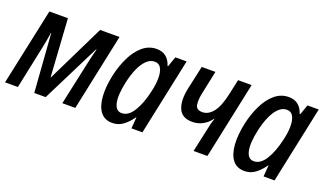

<svg xmlns="http://www.w3.org/2000/svg" viewBox="-60 -902 2136 1266"><g transform="rotate(20 1007.5 -269.5)"><path d="M5 0 120 -539H250L276 -134H278L476 -539H612L498 0H407L469 -287Q476 -319 483 -350Q490 -381 498 -410H495L290 0H210L180 -410H178Q174 -382 168.5 -353Q163 -324 157 -295L95 0Z M760 10Q705 10 676 -28.5Q647 -67 642.5 -134Q638 -201 656 -285Q672 -356 701 -416Q730 -476 773 -512.5Q816 -549 871 -549Q949 -549 975 -468H979L1004 -539H1083L969 0H892L898 -79H896Q868 -39 835 -14.5Q802 10 760 10ZM796 -72Q843 -72 878 -128.5Q913 -185 933 -275Q945 -325 945.5 -368.5Q946 -412 932 -439Q918 -466 885 -466Q854 -465 828.5 -439.5Q803 -414 784 -370.5Q765 -327 753 -273Q732 -177 743.5 -124.5Q755 -72 796 -72Z M1328 0 1365 -170Q1368 -188 1373.5 -208.5Q1379 -229 1385 -246H1383Q1360 -214 1326.5 -195.5Q1293 -177 1253 -177Q1180 -177 1157 -231.5Q1134 -286 1153 -375L1189 -539H1285L1252 -382Q1240 -329 1245.5 -294.5Q1251 -260 1294 -260Q1335 -260 1368 -300.5Q1401 -341 1421 -433L1444 -539H1539L1425 0Z M1687 10Q1632 10 1603 -28.5Q1574 -67 1569.5 -134Q1565 -201 1583 -285Q1599 -356 1628 -416Q1657 -476 1700 -512.5Q1743 -549 1798 -549Q1876 -549 1902 -468H1906L1931 -539H2010L1896 0H1819L1825 -79H1823Q1795 -39 1762 -14.5Q1729 10 1687 10ZM1723 -72Q1770 -72 1805 -128.5Q1840 -185 1860 -275Q1872 -325 1872.5 -368.5Q1873 -412 1859 -439Q1845 -466 1812 -466Q1781 -465 1755.5 -439.5Q1730 -414 1711 -370.5Q1692 -327 1680 -273Q1659 -177 1670.5 -124.5Q1682 -72 1723 -72Z"/></g></svg>

Font: Noto Sans Condensed Medium
Style: Italic
Weight: 500
Width: 3
Italic angle: -12°
Designer: Monotype Design Team
Foundry: Monotype Imaging Inc.
Version: Version 2.013; ttfautohint (v1.8.4.7-5d5b)